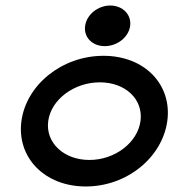

<svg xmlns="http://www.w3.org/2000/svg" viewBox="-20 -664 628 695"><path d="M359.2 -497C404.2 -497 445.5 -529 451.1 -570C456.6 -611 424.1 -644 379.1 -644C334.1 -644 293.6 -611 288.1 -570C282.5 -529 314.2 -497 359.2 -497ZM341.5 -366C434.5 -366 499.1 -304 488.6 -226C478 -148 396.5 -85 303.5 -85C210.5 -85 144 -148 154.6 -226C165.1 -304 248.5 -366 341.5 -366ZM290.5 11C440.5 11 567.8 -95 585.6 -226C603.3 -357 504.5 -462 354.5 -462C204.5 -462 75.3 -357 57.6 -226C39.8 -95 140.5 11 290.5 11Z"/></svg>

Font: Charger
Style: ExBdIt
Weight: 400
Designer: Jasper
Foundry: Cannot Into Space Fonts
Version: Version 0.99